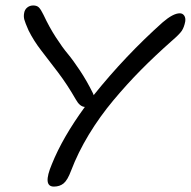

<svg xmlns="http://www.w3.org/2000/svg" viewBox="-20 -712 702 706"><path d="M178.2 -25.9Q135.7 -25.9 170.9 -108.9Q210.4 -207 292 -318.8Q273.4 -319.8 258.8 -346.2Q227.5 -400.9 193.4 -445.8Q159.2 -490.7 131.6 -526.4Q104 -562 85 -600.1Q72.3 -628.9 69.3 -640.4Q66.4 -651.9 68.8 -664.1Q70.8 -676.8 80.1 -684.3Q89.4 -691.9 102.1 -691.9Q115.7 -691.9 123 -684.6Q130.4 -677.2 140.1 -657.2Q161.1 -612.3 185.3 -575Q209.5 -537.6 228.8 -514.6Q248 -491.7 273.7 -453.1Q299.3 -414.6 321.8 -369.1Q324.2 -364.3 324.2 -361.8Q439.9 -506.3 578.1 -629.9Q616.7 -663.1 641.1 -663.1Q651.4 -663.1 657.2 -654.8Q663.1 -646.5 661.1 -632.8Q657.2 -612.3 648.7 -599.1Q640.1 -585.9 609.9 -560.1Q548.8 -505.9 498.3 -454.8Q447.8 -403.8 397.2 -343.5Q346.7 -283.2 306.6 -217Q266.6 -150.9 241.2 -84Q228.5 -49.8 214.1 -37.8Q199.7 -25.9 178.2 -25.9Z"/></svg>

Font: Shantell Sans Irregular Bouncy
Style: Italic
Weight: 300
Italic angle: -11.31°
Designer: Stephen Nixon, Anya Danilova, Shantell Martin
Foundry: Arrow Type
Version: Version 1.006;[9816181b4]